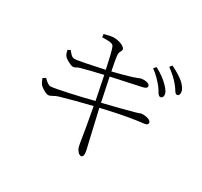

<svg xmlns="http://www.w3.org/2000/svg" viewBox="-164 -996 1328 1260"><g transform="rotate(30 500.0 -365.5)"><path d="M793 -607C812 -581 821 -555 836 -554C848 -553 856 -560 857 -575C858 -595 847 -612 822 -638C800 -661 768 -687 720 -712L704 -694C744 -665 772 -633 793 -607ZM879 -674C901 -649 909 -622 923 -621C935 -620 942 -627 943 -642C944 -662 934 -681 910 -706C888 -727 853 -750 805 -773L791 -755C831 -725 856 -702 879 -674ZM107 -275C115 -256 120 -243 127 -235C144 -215 180 -197 194 -197C214 -197 223 -212 262 -224C319 -241 419 -267 490 -284L516 -140C526 -83 535 -18 540 -2C545 18 565 42 580 42C593 42 597 29 597 19C597 -3 590 -24 581 -63L528 -293C698 -332 753 -340 836 -350C856 -352 861 -361 861 -370C861 -388 827 -401 788 -398C779 -397 776 -393 747 -385C718 -377 597 -345 521 -327L484 -504L701 -551C720 -555 736 -560 736 -574C736 -595 701 -600 674 -597C664 -596 652 -588 611 -575C570 -562 522 -550 477 -539C468 -586 462 -611 458 -647C454 -679 470 -683 470 -700C470 -719 424 -740 380 -740C367 -740 333 -733 310 -726L313 -703C338 -703 387 -707 398 -690C411 -670 426 -592 440 -530C360 -512 248 -489 226 -489C204 -489 190 -510 176 -527L157 -518C161 -498 164 -487 173 -476C185 -461 226 -439 243 -439C259 -439 260 -448 287 -456C329 -468 388 -482 448 -496L484 -319C392 -295 210 -254 180 -254C166 -254 151 -265 127 -288Z"/></g></svg>

Font: Noto Serif CJK HK ExtraLight
Style: Regular
Weight: 200
Designer: Ryoko NISHIZUKA 西塚涼子 (kana & ideographs); Frank Grießhammer (Latin, Greek & Cyrillic); Wenlong ZHANG 张文龙 (bopomofo); San
Foundry: Adobe
Version: Version 2.001;hotconv 1.1.0;makeotfexe 2.6.0